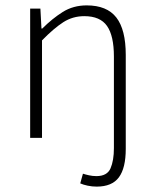

<svg xmlns="http://www.w3.org/2000/svg" viewBox="-20 -512 572 713"><path d="M339 181Q322 181 305.5 177.5Q289 174 278 169L288 133Q297 136 310.5 139Q324 142 338 142Q378 142 390.5 113Q403 84 403 38V-302Q403 -379 377.5 -415.5Q352 -452 293 -452Q250 -452 215 -429.5Q180 -407 136 -362V0H92V-480H130L134 -406H137Q174 -443 213 -467.5Q252 -492 302 -492Q377 -492 412 -447Q447 -402 447 -308V41Q447 112 421.5 146.5Q396 181 339 181Z"/></svg>

Font: hySource Sans Pro Light
Style: Regular
Weight: 300
Designer: Paul D. Hunt
Foundry: Adobe Systems Incorporated
Version: Version 2.021;PS 2.000;hotconv 1.0.86;makeotf.lib2.5.63406